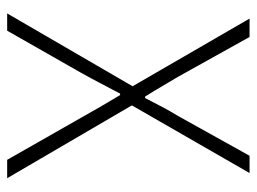

<svg xmlns="http://www.w3.org/2000/svg" viewBox="-108 -590 699 522"><g transform="rotate(90 241.0 -329.5)"><path d="M17 0 215 -341 31 -659H81L189 -465Q203 -442 214.5 -422Q226 -402 243 -375H247Q261 -402 271.5 -422Q282 -442 296 -465L404 -659H451L267 -339L465 0H415L300 -202Q286 -227 271.5 -252Q257 -277 239 -307H235Q219 -277 206 -252Q193 -227 179 -202L64 0Z"/></g></svg>

Font: Giro Light
Style: Regular
Weight: 300
Designer: Paul D. Hunt
Foundry: Adobe Systems Incorporated
Version: Version 1.000;PS 1.0;hotconv 1.0.88;makeotf.lib2.5.647800